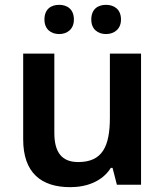

<svg xmlns="http://www.w3.org/2000/svg" viewBox="-20 -765 684 795"><path d="M164 -684C164 -644 191 -624 225 -624C258 -624 286 -644 286 -684C286 -727 258 -745 225 -745C191 -745 164 -727 164 -684ZM358 -684C358 -644 385 -624 419 -624C452 -624 481 -644 481 -684C481 -727 452 -745 419 -745C385 -745 358 -727 358 -684ZM564 -543H435V-278C435 -159 404 -94 304 -94C236 -94 205 -134 205 -215V-543H76V-188C76 -50 150 10 271 10C339 10 404 -14 439 -70H446L464 0H564Z"/></svg>

Font: Noto Kufi Arabic SemiBold
Style: Regular
Weight: 600
Designer: Monotype Design Team, David Williams, Khaled Hosny
Foundry: Google LLC
Version: Version 2.109